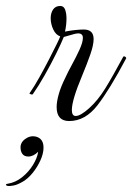

<svg xmlns="http://www.w3.org/2000/svg" viewBox="-101 -401 443 644"><path d="M131 5Q89 5 89 -42Q89 -60 96 -85Q103 -110 118 -140Q126 -158 140 -183.5Q154 -209 165.5 -234Q177 -259 177 -274Q177 -289 161 -289Q154 -289 143 -285.5Q132 -282 113 -277Q105 -257 87.5 -221.5Q70 -186 49 -149Q28 -112 9 -85Q9 -85 8.5 -84.5Q8 -84 6 -84Q4 -84 0.5 -85.5Q-3 -87 -2 -88Q14 -111 31 -141.5Q48 -172 63.5 -202Q79 -232 89.5 -253.5Q100 -275 101 -279Q86 -284 77.5 -302.5Q69 -321 69 -340Q69 -357 77 -369Q85 -381 101 -381Q113 -381 117.5 -368.5Q122 -356 122 -339Q122 -317 117 -295Q117 -295 128 -297Q139 -299 154 -300.5Q169 -302 180 -302Q213 -302 213 -270Q213 -250 202 -218.5Q191 -187 174 -146Q140 -65 140 -32Q140 -12 153 -12Q169 -12 198 -38Q227 -64 251.5 -103.5Q276 -143 312 -210Q313 -212 315 -212Q318 -212 320.5 -209.5Q323 -207 322 -205Q267 -101 226 -48Q185 5 131 5ZM-70 223Q-81 223 -81 218Q-81 216 -74 215Q-49 211 -27 193.5Q-5 176 9.5 152.5Q24 129 27 108Q11 124 -6 124Q-20 124 -26.5 114.5Q-33 105 -32 89Q-30 75 -17 65.5Q-4 56 9 56Q25 56 35 65.5Q45 75 45 94Q45 114 34.5 137Q24 160 8.5 179Q-7 198 -24 208Q-43 219 -54.5 221Q-66 223 -70 223Z"/></svg>

Font: Mea Culpa
Style: Regular
Weight: 400
Designer: Robert E. Leuschke
Foundry: Robert E. Leuschke
Version: Version 1.010; ttfautohint (v1.8.3)